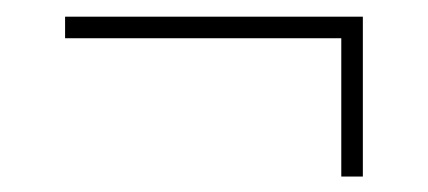

<svg xmlns="http://www.w3.org/2000/svg" viewBox="-20 -420 526 236"><path d="M399.5 -203V-373H60V-399.5H426V-203Z"/></svg>

Font: Bodoni Moda 9pt
Style: Italic
Weight: 400
Italic angle: -13°
Designer: Owen Earl
Foundry: indestructible type
Version: Version 2.005